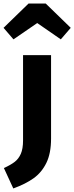

<svg xmlns="http://www.w3.org/2000/svg" viewBox="-69 -842 419 1083"><path d="M6 221 -47 106Q-8 88 14 71Q36 54 48.5 25.5Q61 -3 61 -50V-531H219V-60Q219 23 192.5 77Q166 131 120.5 163.5Q75 196 6 221ZM-49 -685 92 -822H189L330 -685L274 -620L141 -712L7 -620Z"/></svg>

Font: Fira Sans BGR
Style: Bold
Weight: 700
Designer: bBox Type GmbH & Carrois Corporate GbR & Edenspiekermann AG
Foundry: bBox Type GmbH & Carrois Corporate GbR & Edenspiekermann AG
Version: Version 4.301